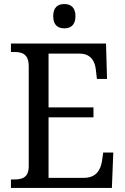

<svg xmlns="http://www.w3.org/2000/svg" viewBox="-20 -929 618 949"><path d="M298 -789C328 -789 353 -804 353 -849C353 -894 328 -909 298 -909C267 -909 243 -894 243 -849C243 -804 267 -789 298 -789ZM34 0H533L540 -175H490L484 -132C477 -88 454 -50 395 -50H220V-349H442V-398H220V-664H373C429 -664 450 -626 454 -582L459 -539H509L504 -714H34V-672H49C89 -672 122 -663 122 -601V-108C122 -51 90 -42 49 -42H34Z"/></svg>

Font: Noto Serif Devanagari SemiCondensed
Style: Regular
Weight: 400
Width: 4
Designer: Universal Thirst, Indian Type Foundry and the Monotype Design Team
Foundry: Monotype Imaging Inc.
Version: Version 2.004